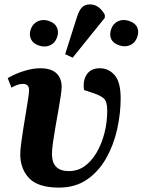

<svg xmlns="http://www.w3.org/2000/svg" viewBox="-20 -838 648 872"><path d="M248 14Q153 14 112.5 -28.5Q72 -71 72 -138Q72 -155 76 -186.5Q80 -218 86 -255Q92 -292 98 -328Q104 -364 108 -391Q112 -418 112 -429Q112 -457 84 -457Q61 -457 32 -440L15 -483Q46 -502 87 -515Q128 -528 162 -528Q213 -528 236.5 -505Q260 -482 260 -444Q260 -429 255.5 -399.5Q251 -370 244.5 -333.5Q238 -297 231.5 -259.5Q225 -222 220.5 -190.5Q216 -159 216 -139Q216 -60 294 -61Q333 -61 364.5 -83.5Q396 -106 419 -145.5Q442 -185 454.5 -234Q467 -283 467 -336Q467 -376 452.5 -390Q438 -404 404 -415L362 -429Q355 -470 373.5 -499Q392 -528 433 -528Q473 -528 500.5 -497Q528 -466 528 -391Q528 -322 512 -250.5Q496 -179 462 -119Q428 -59 375 -22.5Q322 14 248 14ZM310 -576 276 -592 329 -759Q339 -791 352.5 -804.5Q366 -818 388 -818Q410 -818 427 -805.5Q444 -793 456 -771V-757ZM522 -632Q494 -641 485 -661Q476 -681 485 -706Q494 -732 517 -742Q540 -752 566 -743Q594 -734 603 -714Q612 -694 603 -669Q594 -643 571 -633Q548 -623 522 -632ZM157 -631Q130 -640 120.5 -660.5Q111 -681 120 -706Q129 -731 152 -741.5Q175 -752 202 -743Q229 -734 238.5 -713.5Q248 -693 239 -668Q230 -642 207 -632Q184 -622 157 -631Z"/></svg>

Font: Literata 36pt
Style: Bold Italic
Weight: 700
Italic angle: -2°
Designer: Latin by Veronika Burian and Jose Scaglione. Greek by Irene Vlachou. Cyrillic by Vera Evstafieva
Foundry: TypeTogether
Version: Version 3.002